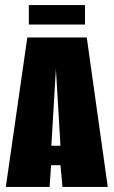

<svg xmlns="http://www.w3.org/2000/svg" viewBox="-20 -739 449 759"><path d="M3 0 88 -591H323L406 0H227L219 -86H182L176 0ZM183 -163H219L201 -466ZM94 -642V-719H316V-642Z"/></svg>

Font: Alumni Sans Black
Style: Regular
Weight: 900
Designer: Robert E. Leuschke
Foundry: Robert E. Leuschke
Version: Version 1.018